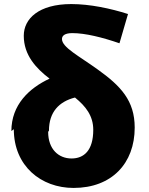

<svg xmlns="http://www.w3.org/2000/svg" viewBox="-20 -858 731 945"><path d="M48 -222C48 -41 182 67 342 67C530 67 643 -54 643 -230C643 -363 574 -435 461 -516C368 -583 285 -625 285 -666C285 -683 300 -695 336 -695C400 -695 484 -674 568 -645L610 -789C526 -816 423 -838 331 -838C171 -838 97 -766 97 -682C97 -587 157 -522 224 -471C123 -424 36 -342 36 -213ZM221 -215C221 -307 271 -358 349 -378C402 -335 439 -288 439 -219C439 -117 393 -78 332 -78C269 -78 217 -123 217 -209Z"/></svg>

Font: GenEiGothic-pro-Heavy
Style: Bold
Weight: 900
Designer: Ryoko NISHIZUKA (kana & ideographs); Paul D. Hunt (Latin, Greek & Cyrillic); Wenlong ZHANG (bopomofo); Sandoll Communica
Foundry: Adobe Systems Incorporated; o_tamon
Version: Version 1.000.140830